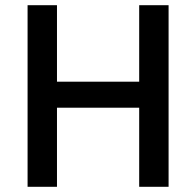

<svg xmlns="http://www.w3.org/2000/svg" viewBox="-20 -718 754 738"><path d="M515 -304H199V0H86V-698H199V-404H515V-698H628V0H515Z"/></svg>

Font: IBM Plex Sans Hebrew Medium
Style: Regular
Weight: 500
Designer: Mike Abbink, Paul van der Laan, Pieter van Rosmalen, Yanek Iontef
Foundry: Bold Monday
Version: Version 1.2